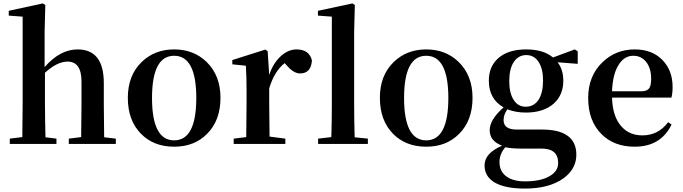

<svg xmlns="http://www.w3.org/2000/svg" viewBox="-20 -839 3980 1119"><path d="M655 -31V0H381V-31L453 -40Q455 -152 455 -235V-363Q455 -480 374 -480Q313 -480 242 -415V-235Q242 -190 243 -138Q244 -79 245 -39L309 -31V0H37V-31L110 -40Q112 -154 112 -235V-742L31 -748V-776L229 -819L244 -810L240 -651V-448Q330 -551 432 -551Q585 -551 585 -355V-235Q585 -153 587 -39Z M802 -59Q725 -137 725 -269Q725 -399 805 -477Q881 -551 995 -551Q1109 -551 1184 -478Q1265 -399 1265 -269Q1265 -137 1187 -59Q1113 16 995 16Q876 16 802 -59ZM1124 -268Q1124 -514 995 -514Q866 -514 866 -268Q866 -21 995 -21Q1124 -21 1124 -268Z M1549 -402Q1572 -472 1618 -513Q1661 -551 1708 -551Q1782 -551 1798 -487Q1793 -411 1729 -411Q1691 -411 1650 -459L1639 -471Q1579 -424 1549 -324V-235Q1549 -157 1551 -43L1643 -31V0H1342V-31L1415 -40Q1417 -154 1417 -235V-307Q1417 -392 1413 -456L1334 -464V-489L1526 -550L1540 -541Z M2124 -31V0H1834V-31L1911 -40Q1914 -135 1914 -235V-742L1833 -748V-776L2034 -819L2048 -810L2044 -651V-235Q2044 -135 2047 -39Z M2271 -59Q2194 -137 2194 -269Q2194 -399 2274 -477Q2350 -551 2464 -551Q2578 -551 2653 -478Q2734 -399 2734 -269Q2734 -137 2656 -59Q2582 16 2464 16Q2345 16 2271 -59ZM2593 -268Q2593 -514 2464 -514Q2335 -514 2335 -268Q2335 -21 2464 -21Q2593 -21 2593 -268Z M3044 -217Q3092 -217 3119 -258Q3145 -299 3145 -370Q3145 -438 3119 -478Q3093 -518 3047 -518Q3001 -518 2974 -477Q2948 -437 2948 -367Q2948 -297 2973 -258Q2998 -217 3044 -217ZM3021 27Q2958 27 2925 19Q2891 59 2891 105Q2891 160 2931 189Q2970 218 3039 218Q3133 218 3184 187Q3233 159 3233 111Q3233 27 3137 27ZM3347 -467 3230 -476Q3263 -433 3263 -369Q3263 -285 3207 -235Q3148 -183 3045 -183Q2985 -183 2937 -202Q2915 -171 2915 -139Q2915 -84 2991 -84H3138Q3339 -84 3339 63Q3339 146 3263 201Q3180 260 3039 260Q2918 260 2857 221Q2804 186 2804 125Q2804 54 2906 10Q2834 -17 2834 -80Q2834 -142 2915 -213Q2829 -262 2829 -369Q2829 -452 2885 -501Q2943 -551 3047 -551Q3147 -551 3203 -504L3330 -551L3347 -540Z M3718 -307Q3751 -307 3764 -325Q3775 -341 3775 -381Q3775 -441 3746 -478Q3717 -514 3671 -514Q3620 -514 3588 -465Q3551 -411 3547 -307ZM3547 -270Q3550 -160 3601 -103Q3647 -50 3724 -50Q3817 -50 3874 -127L3894 -113Q3831 16 3679 16Q3558 16 3485 -58Q3408 -135 3408 -268Q3408 -397 3492 -477Q3569 -551 3680 -551Q3781 -551 3841 -489Q3900 -428 3900 -332Q3900 -294 3893 -270Z"/></svg>

Font: `n[OS CN
Style: <[WOS[P|ûg*[NI>           
Weight: 700
Designer: Ryoko NISHIZUKA ¬âXZm¬º[P (kana & ideographs); Frank Grie√ühammer (Latin, Greek & Cyrillic); Wenlong ZHANG _ e¬á¬ü¬ô (b
Foundry: Adobe Systems Incorporated
Version: Version 1.00 April 7, 2017, initial release